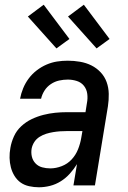

<svg xmlns="http://www.w3.org/2000/svg" viewBox="-20 -785 540 813"><path d="M145 8Q124 8 103.5 3.5Q83 -1 67.5 -12Q52 -23 41.5 -40Q31 -57 26 -76.5Q21 -96 20.5 -116.5Q20 -137 24 -159Q28 -183 39 -207.5Q50 -232 70 -250.5Q90 -269 114 -280.5Q138 -292 163.5 -298.5Q189 -305 214 -307.5Q239 -310 264 -310H342L348 -348Q352 -368 349.5 -387.5Q347 -407 335.5 -421.5Q324 -436 305.5 -442Q287 -448 267 -448Q249 -448 230.5 -444Q212 -440 195.5 -429Q179 -418 168.5 -401.5Q158 -385 154 -367H65Q69 -389 78 -411Q87 -433 101.5 -452.5Q116 -472 135.5 -487Q155 -502 177 -511.5Q199 -521 221.5 -524.5Q244 -528 267 -528Q293 -528 319 -523.5Q345 -519 367 -508Q389 -497 406 -479Q423 -461 431.5 -437.5Q440 -414 440.5 -387.5Q441 -361 437 -335L382 0H291L306 -90Q293 -69 276 -50Q259 -31 237.5 -17.5Q216 -4 192 2Q168 8 145 8ZM193 -72Q217 -72 241.5 -81.5Q266 -91 283.5 -110Q301 -129 310.5 -153Q320 -177 324 -201L329 -230H264Q249 -230 234.5 -229Q220 -228 205 -225.5Q190 -223 175.5 -218.5Q161 -214 147.5 -205.5Q134 -197 125.5 -184Q117 -171 114 -156Q111 -138 115 -121.5Q119 -105 130.5 -93Q142 -81 158.5 -76.5Q175 -72 193 -72ZM389 -580 268 -715 335 -765 444 -620ZM219 -580 98 -715 165 -765 274 -620Z"/></svg>

Font: Iosevka SS04 Medium
Style: Italic
Weight: 500
Italic angle: -9°
Monospace: yes
Designer: Belleve Invis
Foundry: Belleve Invis
Version: Version 19.0.0; ttfautohint (v1.8.4)